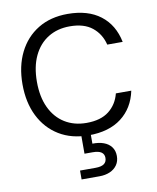

<svg xmlns="http://www.w3.org/2000/svg" viewBox="-102 -790 922 1128"><g transform="rotate(-10 359.0 -226.0)"><path d="M379 12Q277 12 202.5 -33.5Q128 -79 87.5 -160.5Q47 -242 47 -350Q47 -458 87.5 -539.5Q128 -621 202.5 -666.5Q277 -712 379 -712Q500 -712 574.5 -655Q649 -598 670 -494H578Q562 -559 513 -598.5Q464 -638 379 -638Q305 -638 249.5 -603.5Q194 -569 163.5 -504.5Q133 -440 133 -350Q133 -260 163.5 -195.5Q194 -131 249.5 -96.5Q305 -62 379 -62Q464 -62 513 -100.5Q562 -139 578 -203H670Q649 -102 574.5 -45Q500 12 379 12ZM292 260V207H384Q419 207 435.5 195Q452 183 452 159Q452 137 435.5 125.5Q419 114 384 114H335V-6H391V64Q429 63 458 73.5Q487 84 503.5 106Q520 128 520 160Q520 191 504.5 213.5Q489 236 461.5 248Q434 260 399 260Z"/></g></svg>

Font: DM Sans 16pt
Style: Regular
Weight: 400
Version: Version 4.004;gftools[0.9.30]